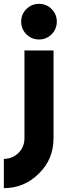

<svg xmlns="http://www.w3.org/2000/svg" viewBox="-78 -762 364 997"><path d="M49 -500V-44Q49 1 18 32Q-14 63 -58 63V215Q48 215 124 139Q163 101 181.5 55Q200 9 200 -44V-500ZM217 -650Q217 -688 190 -715Q163 -742 125 -742Q86 -742 59 -715Q32 -688 32 -650Q32 -611 59 -584Q86 -557 125 -557Q163 -557 190 -584Q217 -611 217 -650Z"/></svg>

Font: Unageo
Style: ExtraBold
Weight: 800
Designer: Richard Sepsi
Foundry: Richard Sepsi
Version: Version 2.000